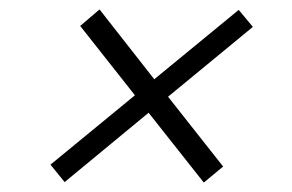

<svg xmlns="http://www.w3.org/2000/svg" viewBox="-20 -518 620 407"><path d="M486 -497 307 -350 191 -498 150 -463 266 -316 87 -169 117 -132 295 -279 412 -131 453 -165 307 -350 266 -316 295 -279 516 -461Z"/></svg>

Font: Nacelle Light
Style: Italic
Weight: 300
Italic angle: -12°
Designer: Sora Sagano
Foundry: Sora Sagano
Version: Version 1.000;FEAKit 1.0